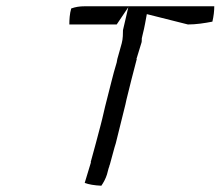

<svg xmlns="http://www.w3.org/2000/svg" viewBox="-20 -610 703 612"><path d="M207 -583C202 -566 201 -547 201 -532H352L389 -587L372 -514C372 -505 372 -486 368 -472C363 -456 360 -441 354 -422L352 -411C339 -369 331 -331 320 -290C313 -264 308 -238 301 -212C291 -172 280 -134 269 -93H270L250 -27C263 -22 281 -19 303 -18C310 -28 317 -41 321 -54L326 -73C327 -77 329 -80 329 -83L330 -85C335 -102 340 -123 345 -140L349 -153C359 -194 370 -237 380 -278L383 -292C393 -335 405 -379 416 -422H415L430 -471C432 -476 432 -480 432 -487V-488L435 -501C441 -524 444 -544 448 -565L579 -532C605 -532 631 -536 657 -541C661 -558 663 -575 663 -590H250C234 -590 221 -588 207 -583Z"/></svg>

Font: SolarCharger
Style: 352
Weight: 300
Designer: Mew Too
Foundry: Cannot Into Space Fonts/KineticPlasma Fonts
Version: Version 1.100